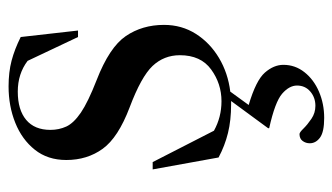

<svg xmlns="http://www.w3.org/2000/svg" viewBox="-188 -374 794 459"><g transform="rotate(-90 209.5 -145.0)"><path d="M156.5 232.5Q123 232.5 109.5 222.5Q96 212.5 96 198Q96 188.5 101.5 181Q107 173.5 118 173.5Q122 173.5 131.2 183Q140.5 192.5 154.5 202Q168.5 211.5 185.5 211.5Q205.5 211.5 219.8 199.2Q234 187 234 167.5Q234 149 214.5 132Q195 115 132 101V98.5L197 10Q193 10 189 10Q151 10 120.5 2.5Q90 -5 62 -20L33.5 -177.5H51L126 -31Q158.5 -13 196.5 -13Q238.5 -13 272.5 -37.8Q306.5 -62.5 306.5 -112.5Q306.5 -150.5 280.8 -177.8Q255 -205 182 -232.5Q109.5 -260 82.8 -297Q56 -334 56 -384Q56 -428.5 80.5 -459.2Q105 -490 145 -506Q185 -522 232 -522Q266 -522 293.5 -514.8Q321 -507.5 350 -493L365.5 -356H350L293 -476.5Q262 -500 219.5 -500Q176 -500 152 -480Q128 -460 128 -422Q128 -401.5 136 -384Q144 -366.5 169.2 -349.2Q194.5 -332 247 -311.5Q325.5 -281 352.2 -241.8Q379 -202.5 379 -150.5Q379 -108 357.5 -74.2Q336 -40.5 300 -19Q264 2.5 219.5 8L187.5 52Q246.5 69.5 265 90.8Q283.5 112 283.5 135Q283.5 163 266 185.2Q248.5 207.5 219.5 220Q190.5 232.5 156.5 232.5Z"/></g></svg>

Font: Newsreader 72pt
Style: Regular
Weight: 400
Designer: Hugues Gentile
Foundry: Production Type
Version: Version 1.003; ttfautohint (v1.8.3)